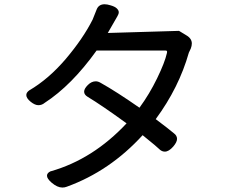

<svg xmlns="http://www.w3.org/2000/svg" viewBox="-20 -799 1040 888"><path d="M463.9 -779.3Q475.6 -779.3 491.2 -774.4Q511.7 -768.6 520.5 -759.8Q529.3 -751 529.3 -742.7Q529.3 -734.4 523.4 -724.6L478.5 -646.5L806.6 -656.2Q807.6 -656.2 809.6 -655.3L841.8 -635.7Q867.2 -621.1 867.2 -597.7Q867.2 -586.9 862.3 -574.2Q862.3 -574.2 853.5 -555.7Q807.6 -393.6 700.2 -248Q758.8 -204.1 784.2 -182.6Q798.8 -171.9 798.8 -156.7Q798.8 -141.6 781.2 -121.1Q760.7 -97.7 742.2 -97.7Q730.5 -97.7 719.7 -106.4Q719.7 -106.4 718.8 -107.4Q710.9 -116.2 639.6 -173.8Q488.3 -7.8 289.1 64.5Q279.3 68.4 268.6 68.4Q245.1 68.4 218.8 45.9Q197.3 27.3 197.3 13.7Q197.3 1 213.9 -6.8Q213.9 -6.8 214.8 -6.8Q410.2 -62.5 565.4 -228.5Q451.2 -311.5 384.8 -351.6Q369.1 -361.3 369.1 -375Q369.1 -388.7 386.2 -405.8Q403.3 -422.9 422.9 -422.9Q433.6 -422.9 445.3 -416Q518.6 -375 625 -300.8Q670.9 -363.3 706.5 -436.5Q742.2 -509.8 752 -553.7Q752.9 -557.6 752.9 -559.6Q752.9 -561.5 751.5 -563.5Q750 -565.4 743.2 -565.4H426.8Q311.5 -404.3 186.5 -323.2Q173.8 -312.5 157.7 -312.5Q141.6 -312.5 122.1 -328.1Q101.6 -344.7 101.6 -359.4Q101.6 -371.1 115.2 -380.9Q205.1 -433.6 284.2 -526.4Q364.3 -621.1 408.2 -708L427.7 -756.8Q437.5 -779.3 463.9 -779.3Z"/></svg>

Font: TaiwanPearl
Style: Regular
Weight: 400
Version: Version 2.102